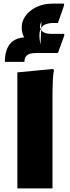

<svg xmlns="http://www.w3.org/2000/svg" viewBox="-20 -1041 385 1061"><path d="M76 -641 274 -660 278 -652Q274 -634 272.5 -607Q271 -580 270.5 -552Q270 -524 270 -504V0H76ZM146 -835 181 -748Q144 -748 129.5 -736Q115 -724 115 -699H7Q7 -766 37 -800.5Q67 -835 129 -835ZM100 -892Q100 -923 120.5 -952.5Q141 -982 180 -1001.5Q219 -1021 271 -1021H334V-1011L300 -914H275Q249 -914 229 -905.5Q209 -897 201 -871.5Q193 -846 204 -794L209 -921Q193 -893 208.5 -873.5Q224 -854 260 -854H335V-844L300 -748H181L160 -791Q132 -808 116 -831Q100 -854 100 -892Z"/></svg>

Font: Kufam ExtraBold
Style: Regular
Weight: 800
Designer: Wael Morcos, Artur Schmal
Foundry: Original Type
Version: Version 1.300; ttfautohint (v1.8.3)